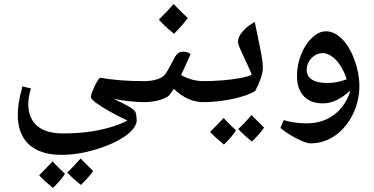

<svg xmlns="http://www.w3.org/2000/svg" viewBox="-20 -647 1851 951"><path d="M285 120Q180 120 124 69Q68 18 68 -79Q68 -106 73 -138.5Q78 -171 91 -219L133 -209Q120 -163 120 -132Q120 -62 163.5 -24Q207 14 293 14Q359 14 415.5 6.5Q472 -1 521 -15Q545 -22 568.5 -30.5Q592 -39 611 -50Q568 -70 523.5 -95Q479 -120 455 -138Q430 -158 430 -166Q430 -175 436 -190.5Q442 -206 450 -222.5Q458 -239 465.5 -250.5Q473 -262 477 -262Q519 -254 575 -249.5Q631 -245 695 -245Q706 -245 706 -235V-151Q706 -141 695 -141Q662 -141 617.5 -146Q573 -151 542 -158Q590 -135 610 -124Q630 -113 641 -104Q651 -96 654 -81.5Q657 -67 657 -51Q657 -26 631.5 0.5Q606 27 560.5 51Q515 75 456 93Q366 120 285 120ZM381 269Q338 235 313 207Q342 181 379 138Q387 146 441 200Q432 214 416.5 231.5Q401 249 381 269ZM242 284Q218 264 201 248.5Q184 233 174 221Q190 205 206.5 188Q223 171 241 152Q250 165 302 214Q291 231 276 248.5Q261 266 242 284Z M689 -141Q681 -141 681 -149V-237Q681 -245 689 -245Q757 -245 789 -270Q800 -279 811.5 -299.5Q823 -320 841 -354Q853 -378 863.5 -384.5Q874 -391 889 -391Q908 -391 924 -379Q912 -353 900.5 -327Q889 -301 877 -275Q931 -245 990 -245Q998 -245 998 -237V-149Q998 -141 990 -141Q908 -141 841 -207Q835 -198 830 -191Q825 -184 820 -177Q808 -163 772.5 -152Q737 -141 689 -141ZM842 -480Q793 -519 767 -550Q790 -573 808.5 -592.5Q827 -612 840 -627Q853 -614 870 -596.5Q887 -579 910 -558Q887 -525 842 -480Z M981 -141Q973 -141 973 -149V-237Q973 -245 981 -245Q1032 -245 1081 -249Q1130 -253 1168.5 -260Q1207 -267 1227 -277Q1219 -299 1205.5 -327Q1192 -355 1182 -377Q1172 -398 1165.5 -414Q1159 -430 1159 -442Q1159 -465 1183 -492.5Q1207 -520 1242 -538Q1256 -468 1265 -425.5Q1274 -383 1278 -357Q1282 -331 1282 -311Q1282 -289 1271.5 -258.5Q1261 -228 1244 -196Q1217 -180 1174 -167.5Q1131 -155 1080.5 -148Q1030 -141 981 -141ZM1228 54Q1185 20 1160 -8Q1189 -34 1226 -77Q1234 -69 1288 -15Q1279 -1 1263.5 16.5Q1248 34 1228 54ZM1089 69Q1065 49 1048 33.5Q1031 18 1021 6Q1037 -10 1053.5 -27Q1070 -44 1088 -63Q1097 -50 1149 -1Q1138 16 1123 33.5Q1108 51 1089 69Z M1518 63Q1503 63 1476.5 52Q1450 41 1421 23.5Q1392 6 1369 -13L1385 -52Q1439 -36 1499 -36Q1576 -36 1632 -76.5Q1688 -117 1713 -190L1712 -197Q1682 -168 1648 -151.5Q1614 -135 1579 -135Q1518 -135 1484.5 -171Q1451 -207 1451 -270Q1451 -325 1471.5 -377Q1492 -429 1526 -460Q1559 -492 1595 -492Q1636 -492 1674 -454Q1712 -416 1736 -350Q1760 -284 1760 -221Q1760 -147 1727.5 -80.5Q1695 -14 1639 25Q1584 63 1518 63ZM1600 -236Q1624 -236 1646.5 -240Q1669 -244 1697 -254Q1687 -289 1667 -320.5Q1647 -352 1623 -368Q1600 -384 1579 -384Q1555 -384 1535.5 -370Q1516 -356 1506 -334Q1499 -317 1499 -301Q1499 -269 1525.5 -252.5Q1552 -236 1600 -236Z"/></svg>

Font: Noto Naskh Arabic UI Semi
Style: Bold
Weight: 700
Designer: Monotype Design Team, David Williams, Mohamad Dakak and Nizar Qandah
Foundry: Monotype Imaging Inc.
Version: Version 2.014; ttfautohint (v1.8.4.7-5d5b)